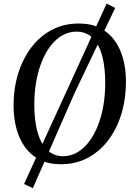

<svg xmlns="http://www.w3.org/2000/svg" viewBox="-20 -880 728 1041"><path d="M310 10.5Q245 10.5 196.8 -13.5Q148.5 -37.5 117 -80.2Q85.5 -123 69.8 -180Q54 -237 53.5 -303Q53 -396.5 77.5 -477.8Q102 -559 148.5 -621Q195 -683 260.5 -717.8Q326 -752.5 407 -752.5Q473.5 -752.5 521.5 -728.5Q569.5 -704.5 600.8 -661.5Q632 -618.5 647.2 -562.5Q662.5 -506.5 663 -442Q663.5 -349 639.5 -267Q615.5 -185 569.2 -122.8Q523 -60.5 457.5 -25Q392 10.5 310 10.5ZM321.5 -33Q363 -33 398.5 -53.5Q434 -74 462.2 -111Q490.5 -148 510.5 -198.5Q530.5 -249 540.8 -309.5Q551 -370 550.5 -436Q550 -498 540.5 -548.2Q531 -598.5 512 -634.2Q493 -670 464 -689.2Q435 -708.5 395 -708.5Q354 -708.5 318.5 -688.5Q283 -668.5 254.8 -632Q226.5 -595.5 206.5 -545.5Q186.5 -495.5 176 -435.2Q165.5 -375 166 -308Q166.5 -246 176.2 -195.2Q186 -144.5 205.5 -108.2Q225 -72 254 -52.5Q283 -33 321.5 -33ZM110.5 117.5 345 -394.5 558 -860.5 604.5 -837 383.5 -373.5 158 140.5Z"/></svg>

Font: Merriweather 60pt
Style: Italic
Weight: 400
Italic angle: -7.8°
Version: Version 2.101